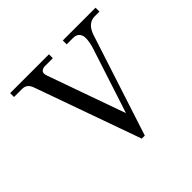

<svg xmlns="http://www.w3.org/2000/svg" viewBox="-173 -906 1119 1119"><g transform="rotate(-45 386.0 -347.0)"><path d="M44 -680H107C134 -680 153 -672 166 -636L399 18H424L627 -607C639 -642 660 -680 711 -680H748V-712H478V-680H532C573 -680 583 -649 583 -627C583 -610 578.4 -580.9 571 -558L439 -152L268 -633C265.3 -640.5 264 -649 264 -655C264 -669 279 -680 298 -680H364V-712H44Z"/></g></svg>

Font: Old Standard
Style: Regular
Weight: 400
Designer: Alexey Kryukov <alexios@thessalonica.org.ru>
Version: Version 2.0